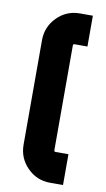

<svg xmlns="http://www.w3.org/2000/svg" viewBox="-84 -762 444 804"><g transform="rotate(10 138.5 -360.0)"><path d="M189 -131H244V0H189Q132 0 92 -40.5Q52 -81 52 -138V-582Q52 -639 92 -679.5Q132 -720 189 -720H244V-589H189Q183 -589 183 -582V-138Q183 -131 189 -131Z"/></g></svg>

Font: Orbitron
Style: Bold
Weight: 700
Designer: Matt McInerney
Foundry: Matt McInerney
Version: Version 001.001